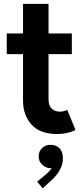

<svg xmlns="http://www.w3.org/2000/svg" viewBox="-20 -700 439 1014"><path d="M281.3 7.8Q191.9 7.8 146.7 -41.7Q101.6 -91.3 101.6 -168.9V-679.7H236.3V-176.8Q236.3 -141.1 253.7 -125.7Q271 -110.4 294.9 -110.4Q306.2 -110.4 316.7 -113Q327.2 -115.7 335 -120.1L378.9 -13.7Q358.4 -2.9 333.7 2.4Q309.1 7.8 281.3 7.8ZM15.6 -414.1V-523.4H359.4V-414.1ZM205.2 294.5 176.3 259.3 221.3 222.3Q229.7 215.3 239.9 204.5Q250.1 193.6 257.3 181.6Q264.5 169.5 264.1 158.9L281.9 158Q281.1 169.9 272.8 179.2Q264.4 188.4 246.6 188.4Q224.6 188.4 204.6 171.2Q184.6 153.9 184.1 125.9Q184.6 98 203.5 81Q222.3 64.1 246.6 65Q274.5 64.1 293.3 82.2Q312.1 100.3 312.1 135.4Q312.1 163.4 301.5 186.1Q291 208.9 277 225.5Q263 242 252.7 251.2Z"/></svg>

Font: Reddit Sans
Style: Regular
Weight: 400
Designer: Stephen Hutchings
Foundry: Reddit
Version: Version 1.014